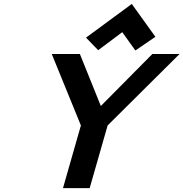

<svg xmlns="http://www.w3.org/2000/svg" viewBox="-20 -973 949 993"><path d="M247.6 -693.8H393.1L501.5 -424.8L768.1 -693.8H908.7L536.6 -324.2L443.8 0H305.7L398.4 -324.2ZM661.6 -952.6 783.7 -782.7 680.2 -711.9 612.3 -806.6 487.8 -713.4 424.8 -778.3Z"/></svg>

Font: Cantarell
Style: Bold Italic
Weight: 700
Italic angle: -16°
Designer: Dave Crossland
Version: Version 1.004